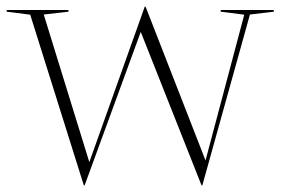

<svg xmlns="http://www.w3.org/2000/svg" viewBox="-25 -542 842 575"><path d="M706.5 -498 636 -507V-512H795V-507L723.5 -498.5L581 13H578.5L396.5 -446.5L228.5 13H226L65.5 -498L-5 -507V-512H180V-507L106 -498.5L242.5 -56.5L408.5 -522H411L590.5 -61.5Z"/></svg>

Font: Newsreader 72pt ExtraLight
Style: Regular
Weight: 275
Designer: Hugues Gentile
Foundry: Production Type
Version: Version 1.003; ttfautohint (v1.8.3)